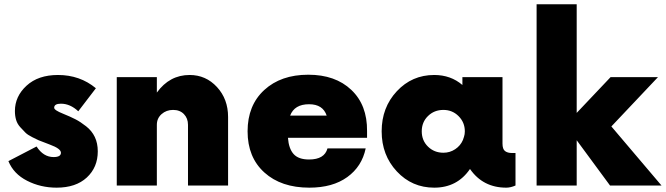

<svg xmlns="http://www.w3.org/2000/svg" viewBox="-20 -856 3072 886"><path d="M241.2 10Q167.5 10 105 -21.9Q42.5 -53.8 18.8 -112.5L148.8 -180Q180 -131.2 227.5 -131.2Q261.2 -131.2 261.2 -151.2Q261.2 -170 210 -188.8L187.5 -197.5Q166.2 -205 158.1 -208.8Q150 -212.5 128.8 -223.1Q107.5 -233.8 97.5 -243.8Q87.5 -253.8 73.8 -268.8Q60 -283.8 54.4 -302.5Q48.8 -321.2 48.8 -343.8Q48.8 -411.2 102.5 -460.6Q156.2 -510 247.5 -510Q348.8 -510 422.5 -448.8L341.2 -342.5Q303.8 -377.5 261.2 -377.5Q230 -377.5 230 -358.8Q230 -347.5 271.2 -331.2Q305 -317.5 328.1 -305.6Q351.2 -293.8 377.5 -273.1Q403.8 -252.5 417.5 -223.8Q431.2 -195 431.2 -157.5Q431.2 -83.8 380.6 -36.9Q330 10 241.2 10Z M855 -510Q930 -510 981.2 -454.4Q1032.5 -398.8 1032.5 -316.2V0H847.5V-280Q847.5 -310 828.8 -329.4Q810 -348.8 778.8 -348.8Q747.5 -348.8 725.6 -329.4Q703.8 -310 703.8 -280V0H518.8V-500H703.8V-428.8Q762.5 -510 855 -510Z M1402.5 -511.2Q1527.5 -511.2 1601.2 -441.2Q1675 -371.2 1673.8 -251.2V-220H1308.8Q1312.5 -170 1335 -145Q1357.5 -120 1406.2 -120Q1477.5 -120 1491.2 -171.2H1667.5Q1650 -87.5 1582.5 -38.8Q1515 10 1407.5 10Q1277.5 10 1200 -60Q1122.5 -130 1122.5 -250Q1122.5 -370 1199.4 -440.6Q1276.2 -511.2 1402.5 -511.2ZM1406.2 -375Q1338.8 -375 1318.8 -322.5H1487.5Q1470 -375 1406.2 -375Z M2341.2 -150H2358.8V0Q2336.2 10 2316.2 10Q2208.8 10 2148.8 -76.2Q2090 10 1983.8 10Q1881.2 10 1811.2 -65Q1741.2 -140 1741.2 -250Q1741.2 -360 1811.2 -435Q1881.2 -510 1983.8 -510Q2060 -510 2113.8 -463.8V-500H2298.8V-193.8Q2298.8 -167.5 2310.6 -158.8Q2322.5 -150 2341.2 -150ZM2026.2 -151.2Q2056.2 -151.2 2080.6 -167.5Q2105 -183.8 2116.2 -210L2121.2 -225Q2125 -236.2 2125 -250Q2125 -291.2 2096.2 -320Q2067.5 -348.8 2026.2 -348.8Q1983.8 -348.8 1955 -320.6Q1926.2 -292.5 1926.2 -250Q1926.2 -207.5 1955 -179.4Q1983.8 -151.2 2026.2 -151.2Z M3032.5 0H2795L2641.2 -208.8V0H2456.2V-836.2H2641.2V-335L2797.5 -500H3016.2L2801.2 -272.5Z"/></svg>

Font: Now Black
Style: Regular
Weight: 900
Designer: Alfredo Marco Pradil
Foundry: Alfredo Marco Pradil
Version: Version 1.002;PS 001.002;hotconv 1.0.88;makeotf.lib2.5.64775